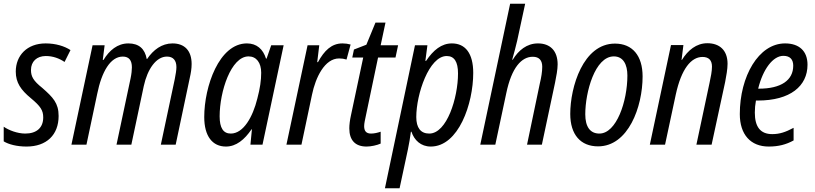

<svg xmlns="http://www.w3.org/2000/svg" viewBox="-26 -780 4394 1035"><path d="M117 10C225 10 290 -53 290 -155C290 -224 260 -255 202 -306C153 -345 141 -368 141 -403C141 -448 172 -478 221 -478C260 -478 294 -465 322 -446L354 -510C322 -531 275 -546 220 -546C120 -546 59 -481 59 -394C59 -334 87 -295 140 -251C193 -207 207 -185 207 -147C207 -92 172 -60 110 -60C68 -60 21 -78 -6 -97V-18C20 -2 64 10 117 10Z M359 0H440L498 -274C522 -393 569 -475 636 -475C670 -475 685 -454 685 -417C685 -403 683 -382 678 -358L602 0H682L749 -316C769 -408 816 -475 874 -475C908 -475 925 -454 925 -418C925 -402 921 -379 916 -353L841 0H921L997 -360C1003 -386 1007 -411 1007 -435C1007 -507 969 -546 904 -546C846 -546 800 -511 767 -462H765C755 -517 723 -546 666 -546C607 -546 563 -508 532 -457H528L538 -536H473Z M1192 10C1247 10 1292 -27 1330 -83H1332L1324 0H1389L1503 -536H1436L1411 -464H1408C1392 -515 1358 -546 1305 -546C1155 -546 1075 -314 1075 -149C1075 -46 1119 10 1192 10ZM1218 -60C1178 -60 1158 -90 1158 -153C1158 -286 1219 -476 1314 -476C1356 -476 1382 -442 1382 -388C1382 -348 1376 -304 1361 -248C1337 -151 1287 -60 1218 -60Z M1518 0H1599L1656 -270C1675 -362 1724 -465 1802 -465C1817 -465 1829 -463 1842 -459L1864 -540C1850 -544 1835 -546 1820 -546C1761 -546 1722 -507 1688 -445H1684L1695 -536H1632Z M1950 10C1974 10 2006 3 2026 -6V-70C2009 -64 1990 -60 1974 -60C1947 -60 1937 -75 1937 -100C1937 -115 1942 -136 1946 -155L2012 -470H2106L2120 -536H2026L2052 -658H1998L1949 -539L1882 -513L1873 -470H1932L1866 -159C1860 -132 1857 -107 1857 -88C1857 -23 1890 10 1950 10Z M2049 235H2128L2173 25C2179 -2 2185 -40 2189 -70H2192C2207 -24 2243 10 2296 10C2446 10 2525 -221 2525 -387C2525 -493 2482 -546 2410 -546C2354 -546 2310 -510 2271 -452H2267L2278 -536H2211ZM2288 -60C2241 -60 2218 -92 2218 -149C2218 -273 2287 -478 2382 -478C2423 -478 2443 -447 2443 -384C2443 -253 2383 -60 2288 -60Z M2563 0H2644L2703 -277C2732 -417 2786 -474 2846 -474C2881 -474 2897 -454 2897 -420C2897 -394 2892 -363 2884 -330L2815 0H2895L2966 -334C2973 -368 2980 -406 2980 -433C2980 -507 2939 -546 2874 -546C2814 -546 2769 -509 2738 -458H2735C2745 -492 2754 -528 2762 -561L2805 -760H2724Z M3198 9C3361 9 3438 -204 3438 -368C3438 -480 3383 -545 3289 -545C3117 -545 3048 -310 3048 -166C3048 -54 3104 9 3198 9ZM3205 -60C3155 -60 3129 -97 3129 -164C3129 -283 3181 -476 3283 -476C3334 -476 3356 -432 3356 -373C3356 -233 3297 -60 3205 -60Z M3477 0H3559L3617 -271C3647 -408 3699 -473 3761 -473C3795 -473 3812 -455 3812 -421C3812 -397 3806 -366 3799 -334L3728 0H3810L3883 -338C3889 -370 3896 -407 3896 -436C3896 -510 3852 -547 3787 -547C3728 -547 3682 -509 3650 -457H3648L3658 -537H3591Z M4118 10C4171 10 4212 -1 4252 -23V-91C4209 -68 4177 -57 4137 -57C4073 -57 4043 -96 4043 -173C4043 -194 4045 -217 4049 -238H4059C4234 -238 4327 -316 4327 -431C4327 -505 4282 -546 4206 -546C4063 -546 3962 -368 3962 -165C3962 -55 4020 10 4118 10ZM4065 -302H4061C4087 -408 4141 -479 4197 -479C4234 -479 4250 -458 4250 -426C4250 -347 4184 -302 4065 -302Z"/></svg>

Font: Noto Sans Condensed
Style: Italic
Weight: 400
Width: 3
Italic angle: -12°
Designer: Monotype Design Team
Foundry: Monotype Imaging Inc.
Version: Version 2.013